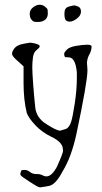

<svg xmlns="http://www.w3.org/2000/svg" viewBox="-20 -606 433 816"><path d="M172.9 -522.9Q161.1 -513.2 144.5 -512.7Q144.5 -512.7 138.2 -512.7Q126.5 -512.7 122.6 -514.6Q117.7 -517.1 112.1 -524.9Q106.4 -532.7 106.4 -548.3Q106.4 -564 120.8 -575Q135.3 -585.9 148.2 -585.9Q161.1 -585.9 170.9 -578.1Q180.7 -570.3 181.9 -566.4Q183.1 -562.5 183.1 -547.6Q183.1 -532.7 172.9 -522.9ZM277.8 -514.2Q276.9 -514.2 275.9 -514.2Q265.1 -514.2 259.5 -520.5Q253.9 -526.9 253.9 -546.9Q253.9 -546.9 253.9 -550.3Q253.9 -572.8 272.2 -577.9Q290.5 -583 295.7 -583Q300.8 -583 312.5 -577.9Q324.2 -572.8 324.2 -556.6Q324.2 -540.5 307.4 -527.6Q290.5 -514.6 277.8 -514.2ZM253.9 -368.2Q252.9 -371.1 252.9 -374V-378.9Q253.9 -384.8 264.6 -395.5Q275.4 -406.2 303.7 -411.1Q332 -416 350.6 -416Q369.1 -416 369.1 -408.2V-407.2Q369.1 -389.6 357.4 -370.1Q350.6 -355.5 349.6 -339.8L351.6 -309.6V-308.6V-305.7Q351.6 -258.8 304.7 -36.1Q283.2 62.5 246.1 122.1Q216.8 178.7 188.5 184.1Q160.2 189.5 155.3 189.5Q154.3 189.5 153.3 190.4Q149.4 190.4 143.6 188.5Q136.7 186.5 104.5 165.5Q72.3 144.5 69.3 140.6Q66.4 136.7 66.4 133.8Q66.4 130.9 68.4 125Q70.3 119.1 72.3 117.2Q77.1 116.2 86.4 116.2Q95.7 116.2 107.4 125Q119.1 133.8 133.8 133.8Q148.4 132.8 160.2 138.7Q169.9 143.6 175.8 143.6Q176.8 143.6 177.7 143.6Q201.2 143.6 224.6 97.7V96.7Q248 44.9 248 34.2L246.1 19.5Q239.3 -4.9 198.7 -24.4Q158.2 -43.9 129.9 -74.2Q101.6 -104.5 93.8 -126Q80.1 -181.6 80.1 -253.9V-324.2L50.8 -350.6Q31.2 -368.2 31.2 -377V-377.9Q31.2 -387.7 42 -401.4Q52.7 -415 80.1 -419.9Q104.5 -424.8 112.3 -424.8L113.3 -423.8Q119.1 -423.8 129.9 -420.9Q140.6 -418 143.6 -416Q146.5 -414.1 147.5 -413.1Q148.4 -412.1 148.4 -407.7Q148.4 -403.3 135.7 -393.6Q123 -383.8 120.1 -362.3Q117.2 -340.8 117.2 -320.3Q117.2 -299.8 121.1 -246.6Q125 -193.4 129.9 -148.9Q134.8 -104.5 177.7 -78.1Q220.7 -50.8 234.4 -50.8Q235.4 -50.8 236.3 -50.8L261.7 -58.6Q275.4 -66.4 282.2 -87.9Q289.1 -109.4 297.9 -167.5Q306.6 -225.6 306.6 -274.4V-296.9V-297.9Q300.8 -362.3 271.5 -362.3L256.8 -363.3Q255.9 -364.3 253.9 -368.2Z"/></svg>

Font: Drukaatie burti
Style: Thin
Weight: 100
Version: Version 0.14